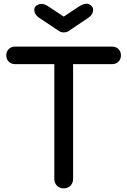

<svg xmlns="http://www.w3.org/2000/svg" viewBox="-20 -1038 701 1058"><path d="M331.1 0Q308.6 0 293.9 -14.6Q279.3 -30.3 279.3 -51.8Q279.3 -294.9 279.3 -781.2Q304.7 -781.2 382.8 -781.2Q382.8 -598.6 382.8 -51.8Q382.8 -30.3 368.2 -14.6Q352.5 0 331.1 0ZM63.5 -684.6Q42 -684.6 28.3 -698.2Q14.6 -711.9 14.6 -733.4Q14.6 -753.9 28.3 -767.6Q42 -781.2 63.5 -781.2Q241.2 -781.2 597.7 -781.2Q619.1 -781.2 632.8 -767.6Q646.5 -753.9 646.5 -733.4Q646.5 -711.9 632.8 -698.2Q619.1 -684.6 597.7 -684.6Q419.9 -684.6 63.5 -684.6ZM331.1 -859.4Q316.4 -859.4 304.7 -867.2Q267.6 -891.6 193.4 -941.4Q168.9 -959 168.9 -984.4Q168.9 -1003.9 193.4 -1013.7Q217.8 -1023.4 252 -999Q278.3 -981.4 331.1 -946.3Q350.6 -959 410.2 -999Q437.5 -1017.6 456.1 -1017.6Q463.9 -1017.6 470.7 -1014.6Q493.2 -1003.9 493.2 -984.4Q493.2 -959 468.8 -941.4Q431.6 -916 358.4 -867.2Q345.7 -859.4 331.1 -859.4Z"/></svg>

Font: Abed
Style: Bold
Weight: 700
Designer: Johan Aakerlund
Version: Version 3.105